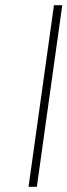

<svg xmlns="http://www.w3.org/2000/svg" viewBox="-20 -720 260 740"><path d="M90 0 188 -700H220L122 0Z"/></svg>

Font: Fivo Sans Thin
Style: Regular
Weight: 250
Foundry: Alexander Slobzheninov
Version: 1.0